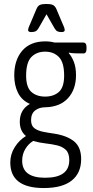

<svg xmlns="http://www.w3.org/2000/svg" viewBox="-20 -738 470 970"><path d="M201 212Q32 212 32 83Q32 41 54.5 5.5Q77 -30 110 -50V-52Q80 -77 80 -123Q80 -184 131 -213Q90 -231 71 -269Q52 -307 52 -357Q52 -435 92.5 -482Q133 -529 209 -529Q234 -529 256 -523H401Q417 -523 417 -500V-490Q417 -468 401 -468Q379 -468 361 -468.5Q343 -469 328 -472L327 -470Q341 -455 352.5 -427Q364 -399 364 -358Q364 -287 324 -242.5Q284 -198 209 -196Q178 -196 157.5 -180Q137 -164 137 -131Q137 -103 153.5 -90.5Q170 -78 196.5 -72.5Q223 -67 253 -63Q318 -53 354 -24Q390 5 390 66Q390 136 342.5 174Q295 212 201 212ZM208 -250Q251 -250 277.5 -273.5Q304 -297 304 -356Q304 -423 277.5 -450Q251 -477 208 -477Q165 -477 138.5 -450Q112 -423 112 -356Q112 -297 138.5 -273.5Q165 -250 208 -250ZM208 160Q330 160 330 71Q330 36 313 19.5Q296 3 269 -3.5Q242 -10 210 -13.5Q178 -17 148 -26Q124 -12 108 14.5Q92 41 92 74Q92 160 208 160ZM138 -576Q122 -576 122 -586Q122 -592 126 -602.5Q130 -613 134 -621L164 -692Q171 -709 182.5 -713.5Q194 -718 215 -718Q236 -718 247 -713Q258 -708 265 -692L295 -621Q299 -613 303 -602.5Q307 -592 307 -586Q307 -576 291 -576Q277 -576 269.5 -580Q262 -584 255 -596L215 -666L175 -596Q168 -584 160 -580Q152 -576 138 -576Z"/></svg>

Font: Asap Condensed Light
Style: Regular
Weight: 300
Width: 3
Designer: Pablo Cosgaya
Foundry: Omnibus-Type
Version: Version 3.001; ttfautohint (v1.8.4.7-5d5b)